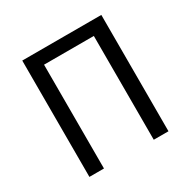

<svg xmlns="http://www.w3.org/2000/svg" viewBox="-164 -902 1056 1062"><g transform="rotate(-30 363.5 -371.5)"><path d="M616 -743H111V0H204V-663H522V0H616Z"/></g></svg>

Font: Glow Sans SC Normal Book
Style: Regular
Weight: 500
Designer: Ryoko NISHIZUKA (kana, bopomofo & ideographs); Paul D. Hunt (Latin, Greek & Cyrillic); Sandoll Communications, Soo-young
Version: Version 0.93